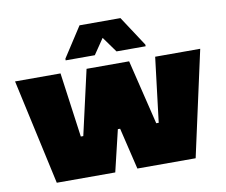

<svg xmlns="http://www.w3.org/2000/svg" viewBox="-79 -818 1077 915"><g transform="rotate(-10 460.0 -360.0)"><path d="M124 0 12 -510H232L275 -197H287L358 -510H564L640 -197H652L690 -510H908L796 0H514L466 -201H455L407 0ZM267 -567V-575L361 -720H559L654 -575V-567H513L459 -642L408 -567Z"/></g></svg>

Font: Saira SemiExpanded Black
Style: Regular
Weight: 900
Width: 6
Designer: Hector Gatti with collaboration of the Omnibus-Type team
Foundry: Omnibus-Type
Version: Version 1.101